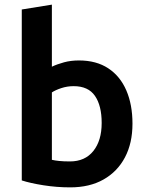

<svg xmlns="http://www.w3.org/2000/svg" viewBox="-20 -796 639 829"><path d="M283 13Q225 13 168 4Q111 -5 74 -17V-755L204 -776V-508Q227 -519 256.5 -527Q286 -535 321 -535Q396 -535 447.5 -501Q499 -467 525.5 -405.5Q552 -344 552 -262Q552 -178 519.5 -116.5Q487 -55 427 -21Q367 13 283 13ZM282 -99Q347 -99 383 -144Q419 -189 419 -265Q419 -340 390 -382Q361 -424 298 -424Q270 -424 244.5 -415.5Q219 -407 204 -397V-106Q216 -103 235.5 -101Q255 -99 282 -99Z"/></svg>

Font: Ubuntu Sans
Style: Bold
Weight: 700
Designer: Dalton Maag Ltd
Foundry: Dalton Maag Ltd
Version: Version 1.006; ttfautohint (v1.8.4.7-5d5b)